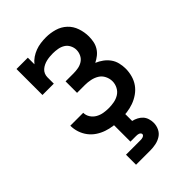

<svg xmlns="http://www.w3.org/2000/svg" viewBox="-223 -632 946 946"><g transform="rotate(-45 250.0 -159.0)"><path d="M253 8Q229 8 206 5Q183 2 161 -5.5Q139 -13 119.5 -26Q100 -39 86 -57.5Q72 -76 64.5 -98.5Q57 -121 57 -145Q57 -145 57 -145Q57 -145 57 -145H147Q147 -145 147 -145Q147 -145 147 -145Q147 -127 157 -111.5Q167 -96 183 -87Q199 -78 217 -75Q235 -72 253 -72Q271 -72 290 -75.5Q309 -79 325 -89Q341 -99 350 -116.5Q359 -134 359 -153Q359 -153 359 -153Q359 -153 359 -153Q359 -172 350 -190Q341 -208 324.5 -218Q308 -228 288.5 -232Q269 -236 250 -236H195V-316H250Q267 -316 283.5 -319Q300 -322 314 -331Q328 -340 335.5 -355.5Q343 -371 343 -388Q343 -404 335 -419.5Q327 -435 313 -443.5Q299 -452 282 -455Q265 -458 248 -458Q237 -458 226 -457Q215 -456 204 -453.5Q193 -451 182.5 -446Q172 -441 163.5 -433.5Q155 -426 150.5 -415.5Q146 -405 146 -394V-349H67V-530H146V-484Q158 -499 173.5 -509.5Q189 -520 206.5 -526.5Q224 -533 242.5 -535.5Q261 -538 280 -538Q310 -538 339.5 -529.5Q369 -521 391 -500.5Q413 -480 423 -450.5Q433 -421 433 -391Q433 -373 429.5 -355.5Q426 -338 416.5 -322.5Q407 -307 393 -296Q379 -285 363 -277Q382 -269 398.5 -257Q415 -245 427 -228.5Q439 -212 444 -191.5Q449 -171 449 -151Q449 -127 442.5 -103.5Q436 -80 422.5 -61Q409 -42 389 -28Q369 -14 346.5 -6Q324 2 300 5Q276 8 253 8ZM150 220V150H250Q255 150 259.5 149.5Q264 149 268 147.5Q272 146 275.5 143Q279 140 279 135Q279 131 275.5 127.5Q272 124 268 122.5Q264 121 259.5 120.5Q255 120 250 120H211V0H289V54Q303 57 316.5 64Q330 71 339.5 81.5Q349 92 353.5 106.5Q358 121 358 135Q358 155 349.5 173Q341 191 324.5 201.5Q308 212 288.5 216Q269 220 250 220Z"/></g></svg>

Font: Iosevka Slab Medium
Style: Regular
Weight: 500
Monospace: yes
Designer: Belleve Invis
Foundry: Belleve Invis
Version: Version 11.1.1; ttfautohint (v1.8.3)